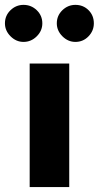

<svg xmlns="http://www.w3.org/2000/svg" viewBox="-40 -757 400 777"><path d="M55.2 -587.4Q25.4 -587.4 2.7 -610.1Q-20 -632.8 -20 -662.6Q-20 -693.8 2.4 -715.6Q24.9 -737.3 55.2 -737.3Q86.4 -737.3 108.9 -715.6Q131.3 -693.8 131.3 -662.6Q131.3 -632.3 108.6 -609.9Q85.9 -587.4 55.2 -587.4ZM265.1 -587.4Q235.4 -587.4 212.6 -610.1Q189.9 -632.8 189.9 -662.6Q189.9 -693.8 212.4 -715.6Q234.9 -737.3 265.1 -737.3Q296.9 -737.3 318.4 -715.8Q339.8 -694.3 339.8 -662.6Q339.8 -632.3 318.1 -609.9Q296.4 -587.4 265.1 -587.4ZM80.1 0V-500H240.2V0Z"/></svg>

Font: Now
Style: Bold
Weight: 700
Designer: Alfredo Marco Pradil
Foundry: Alfredo Marco Pradil
Version: Version 1.002;PS 001.002;hotconv 1.0.88;makeotf.lib2.5.64775